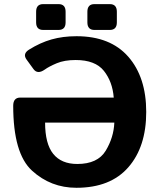

<svg xmlns="http://www.w3.org/2000/svg" viewBox="-20 -892 769 929"><path d="M189 -747.1Q154.8 -747.1 154.8 -783.7V-835.4Q154.8 -872.1 189 -872.1H263.2Q297.4 -872.1 297.4 -835.4V-783.7Q297.4 -747.1 263.2 -747.1ZM437 -747.1Q402.8 -747.1 402.8 -783.7V-835.4Q402.8 -872.1 437 -872.1H511.2Q545.4 -872.1 545.4 -835.4V-783.7Q545.4 -747.1 511.2 -747.1ZM43.9 -380.4Q43.9 -419.9 78.6 -419.9H530.3Q524.4 -496.6 482.7 -549.1Q440.9 -601.6 346.2 -601.6Q291.5 -601.6 254.4 -585.9Q217.3 -570.3 196.3 -555.2Q161.6 -530.8 142.1 -557.6L108.4 -604Q88.4 -631.8 120.6 -651.9Q174.3 -685.5 229.2 -701.2Q284.2 -716.8 350.1 -716.8Q513.7 -716.8 600.6 -617.7Q687.5 -518.6 687.5 -350.1Q687.5 -181.6 600.8 -82.5Q514.2 16.6 349.6 16.6Q225.6 16.6 134.8 -66.4Q43.9 -149.4 43.9 -380.4ZM198.2 -298.8Q198.2 -196.3 237.5 -147.5Q276.9 -98.6 354 -98.6Q452.6 -98.6 491.5 -162.8Q530.3 -227.1 533.2 -298.8Z"/></svg>

Font: Istok Web
Style: Bold
Weight: 700
Designer: Andrey V. Panov
Foundry: Andrey V. Panov
Version: Version 1.0.2g